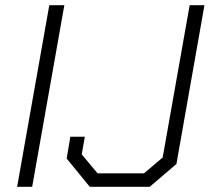

<svg xmlns="http://www.w3.org/2000/svg" viewBox="-20 -720 809 740"><path d="M170 -700H228L104 0H46ZM237 -109 251 -193H307L295 -125L356 -52H535L607 -113L711 -700H768L660 -88L557 0H326Z"/></svg>

Font: Chakra Petch Light
Style: Italic
Weight: 300
Italic angle: -10°
Designer: Katatrad Aksorn Co.,Ltd.
Foundry: Cadson Demak Co.,Ltd.
Version: Version 1.000; ttfautohint (v1.6)